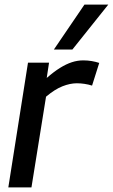

<svg xmlns="http://www.w3.org/2000/svg" viewBox="-20 -810 488 830"><path d="M192 -539 182 -473Q213 -500 239.5 -516.5Q266 -533 290.5 -541Q315 -549 340 -549Q359 -549 376.5 -546Q394 -543 409 -538L378 -440Q362 -445 345 -447.5Q328 -450 312 -450Q283 -450 250 -437Q217 -424 179 -392L116 0H16L101 -539ZM213 -596 345 -790H448L293 -596Z"/></svg>

Font: Georama ExtraCondensed Thin Medium
Style: Italic
Weight: 500
Italic angle: -9°
Version: Version 1.001